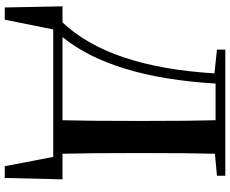

<svg xmlns="http://www.w3.org/2000/svg" viewBox="-102 -680 991 828"><g transform="rotate(90 394.0 -266.5)"><path d="M140.6 -40H499Q502 -140.6 502 -353.5V-391.6Q502 -599.6 499 -700.2H340.8Q314.5 -254.9 140.6 -40ZM650.4 -40H753.9L748 209H697.3L657.2 0H107.4L65.4 209H12.7L7.8 -40H77.1Q269.5 -243.2 296.9 -695.3L194.3 -706.1V-742.2H738.3V-706.1L643.6 -697.3Q640.6 -597.7 640.6 -391.6V-352.5Q640.6 -140.6 643.6 -40H649.4V-41Z"/></g></svg>

Font: GenYoMin TW TTF Bold
Style: Regular
Weight: 700
Version: Version 1.300